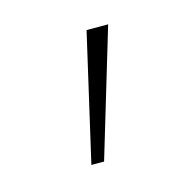

<svg xmlns="http://www.w3.org/2000/svg" viewBox="-47 -104 288 292"><g transform="rotate(-15 97.0 42.0)"><path d="M65 142 111 -58H145L85 142Z"/></g></svg>

Font: Haskoy Thin
Style: Regular
Weight: 100
Designer: Ertekin Erdin
Foundry: Ertekin Erdin
Version: Version 2.000; ttfautohint (v1.8.4.7-5d5b)